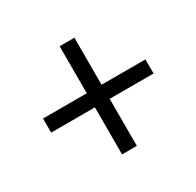

<svg xmlns="http://www.w3.org/2000/svg" viewBox="-107 -676 708 692"><g transform="rotate(-30 247.5 -330.0)"><path d="M216.3 -105V-300.8H34.2V-359.4H216.3V-555.2H277.8V-359.4H460.4V-300.8H277.8V-105Z"/></g></svg>

Font: Varta Light
Style: Regular
Weight: 400
Version: Version 1.004